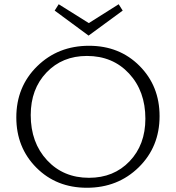

<svg xmlns="http://www.w3.org/2000/svg" viewBox="-20 -880 830 906"><path d="M559 -830 398 -712 238 -830 257 -860 399 -771 540 -860ZM400 -664Q544 -664 638.5 -569Q733 -474 733 -332Q733 -187 634.5 -90.5Q536 6 390 6Q246 6 151.5 -89Q57 -184 57 -326Q57 -471 155.5 -567.5Q254 -664 400 -664ZM400 -41Q517 -41 591.5 -119Q666 -197 666 -320Q666 -450 589 -533Q512 -616 390 -616Q274 -616 199.5 -538Q125 -460 125 -337Q125 -207 202 -124Q279 -41 400 -41Z"/></svg>

Font: EauTestSC Semilight
Style: Regular
Weight: 300
Designer: Christian Thalmann (Catharsis Fonts)
Version: Version 0.001;PS 000.001;hotconv 1.0.88;makeotf.lib2.5.64775